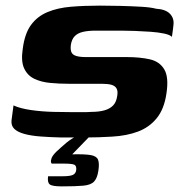

<svg xmlns="http://www.w3.org/2000/svg" viewBox="-20 -484 661 683"><path d="M28 -109Q52 -98 90.5 -92.5Q129 -87 170.5 -86Q212 -85 244 -85Q256 -85 274.5 -85Q293 -85 305 -86Q332 -86 351.5 -91.5Q371 -97 382.5 -109Q394 -121 397 -143Q400 -160 394.5 -169.5Q389 -179 376 -182.5Q363 -186 342 -186Q331 -186 316.5 -186Q302 -186 280 -186Q258 -186 224 -186Q191 -186 159 -189Q127 -192 102.5 -203.5Q78 -215 66 -240.5Q54 -266 61 -311Q68 -365 90.5 -395.5Q113 -426 149 -441Q185 -456 232 -460Q279 -464 336 -464Q370 -464 409 -463Q448 -462 482.5 -460Q517 -458 535 -453Q569 -451 584.5 -435Q600 -419 597 -395Q597 -391 595.5 -381.5Q594 -372 593 -363Q592 -354 591 -353Q585 -360 564.5 -364.5Q544 -369 515.5 -371Q487 -373 459.5 -374Q432 -375 412 -375H321Q293 -375 274.5 -370.5Q256 -366 245.5 -355Q235 -344 232 -324Q230 -308 234 -298.5Q238 -289 251 -285Q264 -281 285 -281Q346 -281 382.5 -281Q419 -281 430 -281Q478 -281 513 -273Q548 -265 564.5 -237Q581 -209 572 -151Q564 -96 537.5 -63.5Q511 -31 471 -16Q431 -1 379 2Q330 5 287.5 5Q245 5 196 5Q157 4 124 1.5Q91 -1 67 -7.5Q43 -14 31 -25.5Q19 -37 21 -56ZM200 179Q166 179 157 172Q148 165 151 143Q154 143 166 143Q178 143 202 143Q228 143 238.5 138.5Q249 134 251 122Q253 106 244.5 102Q236 98 207 98H164Q163 98 161.5 93Q160 88 163.5 78.5Q167 69 180 56Q188 49 197 40.5Q206 32 216.5 23.5Q227 15 237.5 8.5Q248 2 256 -1H301L237 65Q281 64 302 67.5Q323 71 328.5 83.5Q334 96 330 123Q326 150 314.5 162Q303 174 276.5 176.5Q250 179 200 179Z"/></svg>

Font: Genos
Style: Bold Italic
Weight: 700
Italic angle: -8°
Version: Version 1.010